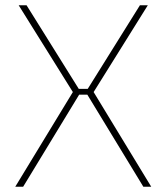

<svg xmlns="http://www.w3.org/2000/svg" viewBox="-20 -710 633 730"><path d="M542 -690 336 -360 555 0H525L306 -360L512 -690ZM81 -690 287 -360 68 0H38L257 -360L51 -690ZM327 -372V-350H275V-372Z"/></svg>

Font: Exo 2 Thin
Style: Regular
Weight: 250
Designer: Natanael Gama
Foundry: Natanael Gama
Version: Version 2.010